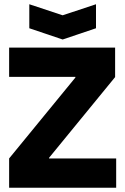

<svg xmlns="http://www.w3.org/2000/svg" viewBox="-20 -884 590 904"><path d="M23 0V-138L335 -519V-522H23V-660H522V-521L211 -141V-138H527V0ZM118 -864 275 -812 432 -864V-751L275 -698L118 -751Z"/></svg>

Font: Bricolage Grotesque 48pt ExtraBold
Style: Regular
Weight: 800
Designer: Mathieu Triay
Foundry: Atelier Triay
Version: Version 1.000; ttfautohint (v1.8.4.7-5d5b);gftools[0.9.32]